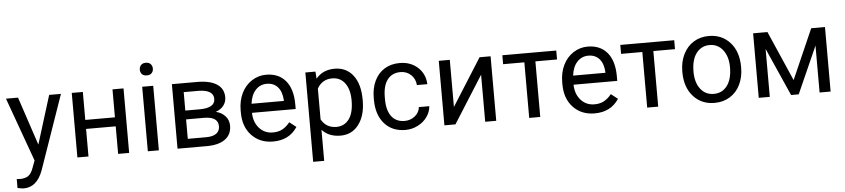

<svg xmlns="http://www.w3.org/2000/svg" viewBox="-49 -1037 6892 1566"><g transform="rotate(-5 3396.5 -254.0)"><path d="M241.2 -132.3 364.3 -528.3H460.9L248.5 81.5Q199.2 213.4 91.8 213.4L74.7 211.9L41 205.6V132.3L65.4 134.3Q111.3 134.3 137 115.7Q162.6 97.2 179.2 47.9L199.2 -5.9L10.7 -528.3H109.4Z M973.1 0H882.8V-225.6H640.1V0H549.3V-528.3H640.1V-299.3H882.8V-528.3H973.1Z M1216.3 0H1126V-528.3H1216.3ZM1118.7 -668.5Q1118.7 -690.4 1132.1 -705.6Q1145.5 -720.7 1171.9 -720.7Q1198.2 -720.7 1211.9 -705.6Q1225.6 -690.4 1225.6 -668.5Q1225.6 -646.5 1211.9 -631.8Q1198.2 -617.2 1171.9 -617.2Q1145.5 -617.2 1132.1 -631.8Q1118.7 -646.5 1118.7 -668.5Z M1369.1 0V-528.3H1575.2Q1680.7 -528.3 1737.1 -491.5Q1793.5 -454.6 1793.5 -383.3Q1793.5 -346.7 1771.5 -317.1Q1749.5 -287.6 1706.5 -272Q1754.4 -260.7 1783.4 -228Q1812.5 -195.3 1812.5 -149.9Q1812.5 -77.1 1759 -38.6Q1705.6 0 1607.9 0ZM1459.5 -231.9V-72.8H1608.9Q1665.5 -72.8 1693.6 -93.8Q1721.7 -114.7 1721.7 -152.8Q1721.7 -231.9 1605.5 -231.9ZM1459.5 -304.2H1576.2Q1703.1 -304.2 1703.1 -378.4Q1703.1 -452.6 1583 -455.1H1459.5Z M2151.4 9.8Q2043.9 9.8 1976.6 -60.8Q1909.2 -131.3 1909.2 -249.5V-266.1Q1909.2 -344.7 1939.2 -406.5Q1969.2 -468.3 2023.2 -503.2Q2077.1 -538.1 2140.1 -538.1Q2243.2 -538.1 2300.3 -470.2Q2357.4 -402.3 2357.4 -275.9V-238.3H1999.5Q2001.5 -160.2 2045.2 -112.1Q2088.9 -64 2156.2 -64Q2204.1 -64 2237.3 -83.5Q2270.5 -103 2295.4 -135.3L2350.6 -92.3Q2284.2 9.8 2151.4 9.8ZM2140.1 -463.9Q2085.4 -463.9 2048.3 -424.1Q2011.2 -384.3 2002.4 -312.5H2267.1V-319.3Q2263.2 -388.2 2230 -426Q2196.8 -463.9 2140.1 -463.9Z M2908.2 -258.3Q2908.2 -137.7 2853 -64Q2797.9 9.8 2703.6 9.8Q2607.4 9.8 2552.2 -51.3V203.1H2461.9V-528.3H2544.4L2548.8 -469.7Q2604 -538.1 2702.1 -538.1Q2797.4 -538.1 2852.8 -466.3Q2908.2 -394.5 2908.2 -266.6ZM2817.9 -268.6Q2817.9 -357.9 2779.8 -409.7Q2741.7 -461.4 2675.3 -461.4Q2593.3 -461.4 2552.2 -388.7V-136.2Q2592.8 -64 2676.3 -64Q2741.2 -64 2779.5 -115.5Q2817.9 -167 2817.9 -268.6Z M3234.9 -64Q3283.2 -64 3319.3 -93.3Q3355.5 -122.6 3359.4 -166.5H3444.8Q3442.4 -121.1 3413.6 -80.1Q3384.8 -39.1 3336.7 -14.6Q3288.6 9.8 3234.9 9.8Q3127 9.8 3063.2 -62.3Q2999.5 -134.3 2999.5 -259.3V-274.4Q2999.5 -351.6 3027.8 -411.6Q3056.2 -471.7 3109.1 -504.9Q3162.1 -538.1 3234.4 -538.1Q3323.2 -538.1 3382.1 -484.9Q3440.9 -431.6 3444.8 -346.7H3359.4Q3355.5 -397.9 3320.6 -430.9Q3285.6 -463.9 3234.4 -463.9Q3165.5 -463.9 3127.7 -414.3Q3089.8 -364.7 3089.8 -271V-253.9Q3089.8 -162.6 3127.4 -113.3Q3165 -64 3234.9 -64Z M3888.2 -528.3H3978.5V0H3888.2V-385.3L3644.5 0H3554.2V-528.3H3644.5V-142.6Z M4516.1 -455.1H4338.9V0H4248.5V-455.1H4074.7V-528.3H4516.1Z M4784.2 9.8Q4676.8 9.8 4609.4 -60.8Q4542 -131.3 4542 -249.5V-266.1Q4542 -344.7 4572 -406.5Q4602.1 -468.3 4656 -503.2Q4710 -538.1 4772.9 -538.1Q4876 -538.1 4933.1 -470.2Q4990.2 -402.3 4990.2 -275.9V-238.3H4632.3Q4634.3 -160.2 4678 -112.1Q4721.7 -64 4789.1 -64Q4836.9 -64 4870.1 -83.5Q4903.3 -103 4928.2 -135.3L4983.4 -92.3Q4917 9.8 4784.2 9.8ZM4772.9 -463.9Q4718.3 -463.9 4681.2 -424.1Q4644 -384.3 4635.3 -312.5H4899.9V-319.3Q4896 -388.2 4862.8 -426Q4829.6 -463.9 4772.9 -463.9Z M5481.9 -455.1H5304.7V0H5214.4V-455.1H5040.5V-528.3H5481.9Z M5525.4 -269Q5525.4 -346.7 5555.9 -408.7Q5586.4 -470.7 5640.9 -504.4Q5695.3 -538.1 5765.1 -538.1Q5873 -538.1 5939.7 -463.4Q6006.3 -388.7 6006.3 -264.6V-258.3Q6006.3 -181.2 5976.8 -119.9Q5947.3 -58.6 5892.3 -24.4Q5837.4 9.8 5766.1 9.8Q5658.7 9.8 5592 -64.9Q5525.4 -139.6 5525.4 -262.7ZM5616.2 -258.3Q5616.2 -170.4 5657 -117.2Q5697.8 -64 5766.1 -64Q5835 -64 5875.5 -117.9Q5916 -171.9 5916 -269Q5916 -356 5874.8 -409.9Q5833.5 -463.9 5765.1 -463.9Q5698.2 -463.9 5657.2 -410.6Q5616.2 -357.4 5616.2 -258.3Z M6423.8 -119.6 6603.5 -528.3H6716.3V0H6626V-384.3L6455.1 0H6392.6L6218.3 -392.6V0H6127.9V-528.3H6245.1Z"/></g></svg>

Font: SteelSelectRoboto
Style: Roboto-Regular
Weight: 400
Designer: Google
Version: Version 2.137; 2017